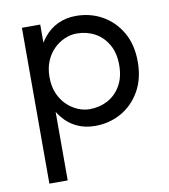

<svg xmlns="http://www.w3.org/2000/svg" viewBox="-79 -537 727 825"><g transform="rotate(-10 285.0 -125.0)"><path d="M70 220V-460H150V-381Q158 -394 168 -406Q193 -437 228.5 -453.5Q264 -470 307 -470Q370 -470 421.5 -441Q473 -412 504 -358.5Q535 -305 535 -230Q535 -156 504 -102Q473 -48 421.5 -19Q370 10 307 10Q264 10 228.5 -6.5Q193 -23 168 -54Q158 -66 150 -79V220ZM454 -230Q454 -283 432.5 -320Q411 -357 375.5 -376Q340 -395 297 -395Q271 -395 245 -384Q219 -373 197.5 -352Q176 -331 163 -300.5Q150 -270 150 -230Q150 -190 163 -159.5Q176 -129 197.5 -108Q219 -87 245 -76Q271 -65 297 -65Q340 -65 375.5 -84Q411 -103 432.5 -140Q454 -177 454 -230Z"/></g></svg>

Font: Venryn Sans
Style: Regular
Weight: 400
Designer: Owen Earl, indestructible type* (font) & Cristiano Sobral (main changes)
Version: Version 3.600; ttfautohint (v1.8.3)